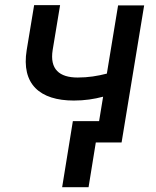

<svg xmlns="http://www.w3.org/2000/svg" viewBox="-20 -567 620 764"><path d="M553.6 -545.5H449.9L405.2 -274.1C368.3 -264.6 331.3 -258.5 289.1 -258.5C216.6 -258.5 177.2 -291.2 189.6 -368.3L219.1 -546.5H115.8L86.3 -368.3C63.9 -231.9 138.8 -166.9 273.8 -166.9C317.1 -166.9 353.7 -172.6 390.3 -182.2L374.3 -84.9H269.9L227.3 177.9H332.4L361.2 0H463.8Z"/></svg>

Font: Margiela Sans Medium
Style: Italic
Weight: 500
Italic angle: -9.39999°
Designer: Stefan Endress, Andreas Faust
Version: Version 1.100;FEAKit 1.0